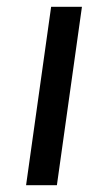

<svg xmlns="http://www.w3.org/2000/svg" viewBox="-20 -547 319 567"><path d="M131 -527H222L148 0H57Z"/></svg>

Font: Fira Sans Variable
Style: Italic
Weight: 397
Italic angle: -8°
Designer: Carrois Corporate & Edenspiekermann AG
Foundry: Carrois Corporate GbR & Edenspiekermann AG
Version: Version 4.202